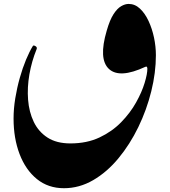

<svg xmlns="http://www.w3.org/2000/svg" viewBox="-20 -676 873 988"><path d="M738.3 -322.3Q738.3 -327.6 736.1 -331.3Q733.9 -335 727.5 -332Q595.7 -270.5 540.8 -321Q485.8 -371.6 529.3 -518.6Q544.9 -573.2 564 -602.8Q583 -632.3 603.3 -644Q623.5 -655.8 642.1 -655.8Q674.3 -655.8 700.2 -631.6Q726.1 -607.4 744.4 -568.1Q762.7 -528.8 772.5 -482.7Q782.2 -436.5 782.2 -392.1Q782.2 -302.2 758.5 -206.5Q734.9 -110.8 691.7 -21.7Q648.4 67.4 589.6 138.4Q530.8 209.5 459.5 251Q388.2 292.5 309.1 292.5Q228 292.5 169.9 245.4Q111.8 198.2 80.8 116.9Q49.8 35.6 49.8 -65.9Q49.8 -116.7 58.6 -170.4Q67.4 -224.1 81.8 -275.1Q96.2 -326.2 114 -368.9Q131.8 -411.6 149.4 -439.9Q152.8 -444.3 162.6 -438.5Q172.4 -432.6 168.5 -423.3Q143.1 -360.8 131.3 -293.5Q119.6 -226.1 124.5 -162.8Q129.4 -99.6 153.8 -48.8Q178.2 2 224.6 32Q271 62 342.3 62Q426.8 62 491.7 31.5Q556.6 1 603.5 -47.1Q650.4 -95.2 680.2 -148.7Q710 -202.1 724.1 -248.8Q738.3 -295.4 738.3 -322.3Z"/></svg>

Font: Awami Nastaliq
Style: Bold
Weight: 700
Designer: Peter Martin, SIL International
Foundry: SIL International
Version: Version 3.100